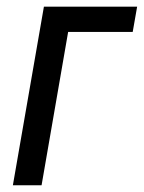

<svg xmlns="http://www.w3.org/2000/svg" viewBox="-20 -548 426 568"><path d="M181.6 -453.6H372.6L385.7 -528.3H109.9L18.1 0H103Z"/></svg>

Font: Roboto Condensed
Style: Italic
Weight: 400
Designer: Google
Version: Version 1.000;PS 001.000;hotconv 1.0.88;makeotf.lib2.5.64775